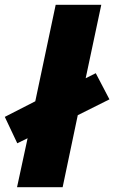

<svg xmlns="http://www.w3.org/2000/svg" viewBox="-45 -780 476 800"><path d="M26 0H216L279 -300L411 -366L354 -475L312 -454L377 -760H187L102 -358L-25 -293L27 -183L70 -204Z"/></svg>

Font: Noto Sans UI Black
Style: Italic
Weight: 900
Italic angle: -372°
Designer: Monotype Design Team
Foundry: Monotype Imaging Inc.
Version: Version 1.901